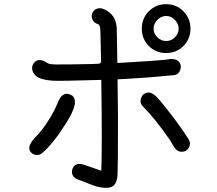

<svg xmlns="http://www.w3.org/2000/svg" viewBox="-20 -853 1040 921"><path d="M585.9 -474.6Q579.1 -474.6 564.9 -473.6Q550.8 -472.7 543.9 -472.7L545.9 -293Q545.9 -51.8 543.9 -14.6Q542 13.7 531.7 29.8Q521.5 45.9 496.1 47.9Q480.5 48.8 460.9 45.4Q441.4 42 427.7 36.6Q414.1 31.2 393.1 22.9Q372.1 14.6 361.3 10.7Q326.2 0 325.2 -27.3Q325.2 -55.7 349.6 -65.4Q365.2 -71.3 403.3 -55.7Q414.1 -52.7 434.6 -44.9Q455.1 -37.1 465.8 -34.2Q470.7 -142.6 465.8 -469.7Q269.5 -463.9 234.4 -465.8Q177.7 -469.7 156.2 -486.3Q140.6 -497.1 135.7 -514.6Q129.9 -534.2 142.6 -550.8Q163.1 -576.2 196.3 -556.6Q209 -549.8 212.9 -547.9Q223.6 -543.9 247.1 -543.9Q277.3 -543 419.9 -545.9Q428.7 -546.9 446.3 -546.9Q464.8 -546.9 464.8 -557.6Q463.9 -572.3 463.9 -602.5Q463.9 -617.2 462.9 -646.5Q461.9 -713.9 460 -722.7Q456.1 -736.3 447.3 -738.3Q429.7 -744.1 422.9 -760.7Q416 -777.3 424.8 -793.9Q432.6 -807.6 445.8 -811.5Q459 -815.4 471.7 -811.5Q484.4 -807.6 497.1 -798.8Q537.1 -772.5 540 -717.8L543 -550.8Q648.4 -556.6 701.2 -560.5L774.4 -566.4Q777.3 -566.4 785.2 -568.4Q813.5 -573.2 830.1 -563.5Q852.5 -548.8 845.7 -521.5Q838.9 -494.1 811.5 -492.2Q693.4 -480.5 585.9 -474.6ZM314.5 -400.4Q378.9 -377.9 277.3 -232.4Q251 -190.4 209 -143.6Q179.7 -114.3 169.9 -111.3Q152.3 -106.4 136.7 -115.2Q99.6 -140.6 146.5 -191.4Q185.5 -231.4 208 -268.6Q240.2 -317.4 256.8 -360.4Q278.3 -414.1 314.5 -400.4ZM885.7 -183.6Q896.5 -164.1 885.7 -144.5Q875 -125 852.5 -125Q843.8 -125 835.9 -127.9Q821.3 -133.8 804.7 -165Q798.8 -175.8 796.9 -178.7Q722.7 -286.1 666 -341.8Q647.5 -360.4 657.7 -384.8Q668 -409.2 693.4 -409.2Q716.8 -409.2 752 -365.2Q835.9 -262.7 885.7 -183.6ZM777.3 -833Q826.2 -833 859.9 -798.8Q893.6 -764.6 893.6 -715.8Q893.6 -666 859.9 -632.3Q826.2 -598.6 777.3 -598.6Q727.5 -598.6 693.8 -632.3Q660.2 -666 660.2 -715.8Q660.2 -764.6 693.8 -798.8Q727.5 -833 777.3 -833ZM777.3 -656.2Q800.8 -656.2 818.8 -673.8Q836.9 -691.4 836.9 -715.8Q836.9 -739.3 818.8 -757.8Q800.8 -776.4 777.3 -776.4Q752.9 -776.4 734.9 -757.8Q716.8 -739.3 716.8 -715.8Q716.8 -691.4 734.9 -673.8Q752.9 -656.2 777.3 -656.2Z"/></svg>

Font: irohamaru Regular
Style: Regular
Weight: 400
Designer: [Source Han Sans]
Ryoko NISHIZUKA  (kana & ideographs); Paul D. Hunt (Latin, Greek & Cyrillic); Wenlong ZHANG  (bopomofo
Version: Version 1.00